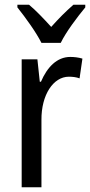

<svg xmlns="http://www.w3.org/2000/svg" viewBox="-20 -786 378 806"><path d="M154 -606H235C257 -652 305 -715 338 -755V-766H288C253 -735 229 -711 195 -673C164 -707 130 -743 102 -766H53V-755C88 -711 132 -650 154 -606ZM275 -547C219 -547 178 -504 152 -443H147L137 -537H71V0H154V-282C153 -388 204 -464 269 -464C285 -464 301 -462 314 -457L326 -540C309 -545 291 -547 275 -547Z"/></svg>

Font: Noto Sans Lao UI Cond
Style: Regular
Weight: 400
Width: 3
Designer: Monotype Design Team
Foundry: Monotype Imaging Inc.
Version: Version 2.000